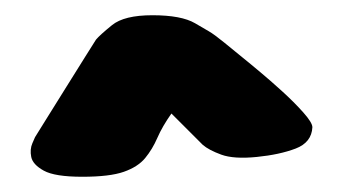

<svg xmlns="http://www.w3.org/2000/svg" viewBox="-20 -868 450 252"><path d="M205 -719Q193 -702 186.5 -687Q180 -672 170.5 -660.5Q161 -649 142.5 -642.5Q124 -636 88 -636Q52 -636 37.5 -644Q23 -652 21 -662Q19 -672 22.5 -680Q26 -688 26 -688Q26 -688 37.5 -706.5Q49 -725 64 -749Q79 -773 91.5 -793Q104 -813 106 -816Q111 -822 127 -835Q143 -848 180 -848Q218 -848 236 -837.5Q254 -827 254 -827Q261 -823 274.5 -812Q288 -801 299 -792Q310 -783 310 -783Q310 -783 322 -773Q334 -763 350 -748.5Q366 -734 378 -720.5Q390 -707 390 -701Q389 -681 368 -673Q347 -665 317 -662Q287 -659 270.5 -665Q254 -671 246 -678Z"/></svg>

Font: Nerko One
Style: Regular
Weight: 400
Designer: Nermin Kahrimanovic
Foundry: Nermin Kahrimanovic
Version: Version 1.101